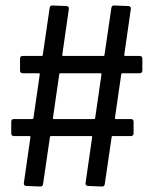

<svg xmlns="http://www.w3.org/2000/svg" viewBox="-20 -696 561 700"><path d="M292 -29 316 -196Q316 -200 313 -200H167Q162 -200 162 -196L137 -25Q136 -16 127 -16L76 -18Q72 -18 69 -21Q66 -24 67 -29L91 -196Q91 -200 88 -200H31Q21 -200 21 -210V-252Q21 -262 31 -262H97Q102 -262 102 -266L125 -425Q125 -429 122 -429H63Q53 -429 53 -439V-482Q53 -492 63 -492H131Q136 -492 136 -496L161 -667Q162 -676 171 -676L222 -674Q226 -674 229 -671Q232 -668 231 -663L207 -496Q207 -492 210 -492H356Q361 -492 361 -496L386 -667Q387 -676 396 -676L448 -674Q452 -674 455 -671Q458 -668 457 -663L433 -496Q433 -492 436 -492H489Q499 -492 499 -482V-439Q499 -429 489 -429H427Q422 -429 422 -425L399 -266Q399 -262 402 -262H457Q467 -262 467 -252V-210Q467 -200 457 -200H392Q387 -200 387 -196L362 -25Q361 -16 352 -16L301 -18Q297 -18 294 -21Q291 -24 292 -29ZM176 -262H322Q327 -262 327 -266L350 -425Q350 -429 347 -429H201Q196 -429 196 -425L173 -266Q173 -262 176 -262Z"/></svg>

Font: Barlow Condensed
Style: Regular
Weight: 400
Width: 3
Designer: Jeremy Tribby
Foundry: Tribby Type
Version: Version 1.500